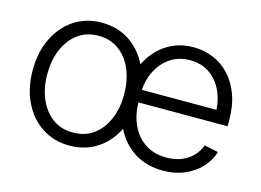

<svg xmlns="http://www.w3.org/2000/svg" viewBox="-80 -686 1138 838"><g transform="rotate(15 489.5 -266.5)"><path d="M287.1 11.2Q216.8 11.2 162.8 -24.2Q108.9 -59.6 78.4 -122.1Q47.9 -184.6 47.9 -265.6Q47.9 -347.7 78.4 -410.4Q108.9 -473.1 162.8 -508.5Q216.8 -543.9 287.1 -543.9Q357.9 -543.9 411.9 -508.5Q465.8 -473.1 496.1 -410.4Q526.4 -347.7 526.4 -265.6Q526.4 -184.6 496.1 -122.1Q465.8 -59.6 411.9 -24.2Q357.9 11.2 287.1 11.2ZM287.1 -47.9Q342.3 -47.9 381.1 -76.9Q419.9 -106 440.4 -155.3Q460.9 -204.6 460.9 -265.6Q460.9 -327.1 440.4 -377Q419.9 -426.8 380.9 -455.8Q341.8 -484.9 287.1 -484.9Q232.9 -484.9 194.1 -455.8Q155.3 -426.8 134.5 -377.2Q113.8 -327.6 113.8 -265.6Q113.8 -204.6 134.5 -155.3Q155.3 -106 193.8 -76.9Q232.4 -47.9 287.1 -47.9ZM709.5 11.2Q634.3 11.2 579.3 -24.2Q524.4 -59.6 494.4 -122.1Q464.4 -184.6 464.4 -265.6Q464.4 -346.7 494.4 -409.4Q524.4 -472.2 577.9 -508.1Q631.3 -543.9 701.2 -543.9Q748.5 -543.9 790.5 -526.6Q832.5 -509.3 864.5 -475.1Q896.5 -440.9 914.8 -390.6Q933.1 -340.3 933.1 -274.9V-249H504.9V-305.7H897.5L868.2 -285.2Q868.2 -343.3 847.9 -388.4Q827.6 -433.6 790 -459.5Q752.4 -485.4 701.2 -485.4Q649.9 -485.4 611.3 -459Q572.8 -432.6 551.3 -387.9Q529.8 -343.3 529.8 -288.1V-257.3Q529.8 -194.8 551.8 -147.5Q573.7 -100.1 614 -74Q654.3 -47.9 709.5 -47.9Q748 -47.9 778.1 -60.3Q808.1 -72.8 828.4 -94.2Q848.6 -115.7 858.4 -142.6L921.4 -129.4Q909.7 -90.3 880.4 -58.3Q851.1 -26.4 807.6 -7.6Q764.2 11.2 709.5 11.2Z"/></g></svg>

Font: Inter 20pt Light
Style: Regular
Weight: 300
Version: Version 4.001;git-66647c0bb